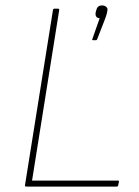

<svg xmlns="http://www.w3.org/2000/svg" viewBox="-20 -687 512 707"><path d="M77 0Q71 0 72 -5L175 -650Q176 -655 180 -655H193Q199 -655 198 -650L98 -22H414Q419 -22 418 -18L415 -4Q414 0 410 0ZM323 -539Q321 -539 320 -540Q319 -541 320 -543L347 -620Q339 -620 335 -625Q331 -630 332 -640L334 -648Q336 -657 341 -662Q346 -667 356 -667Q365 -667 371.5 -661.5Q378 -656 375 -646L374 -640Q373 -635 371 -629Q369 -623 366 -615L338 -543Q337 -541 336 -540Q335 -539 333 -539Z"/></svg>

Font: Sofia Sans Thin
Style: Italic
Weight: 250
Italic angle: -9°
Version: Version 4.100-B